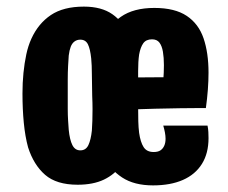

<svg xmlns="http://www.w3.org/2000/svg" viewBox="-20 -549 689 581"><path d="M215 10Q151 10 116.5 -20Q82 -50 65 -103Q56 -136 52 -177.5Q48 -219 48 -266Q48 -299 51 -328.5Q54 -358 59.5 -384Q65 -410 75 -432Q96 -478 134 -503.5Q172 -529 234 -529Q287 -529 320 -506Q353 -483 370 -441Q384 -407 390 -362Q396 -317 396 -265Q396 -223 392.5 -186.5Q389 -150 380 -119Q369 -79 348 -50Q327 -21 294.5 -5.5Q262 10 215 10ZM223 -94Q240 -94 247.5 -110Q255 -126 258 -154Q259 -168 259.5 -184Q260 -200 260 -218.5Q260 -237 259 -259Q258 -295 258 -323.5Q258 -352 256 -372Q253 -401 246 -415Q239 -429 223 -429Q213 -429 205.5 -423.5Q198 -418 194 -407.5Q190 -397 188 -381Q187 -367 186 -348.5Q185 -330 185 -307.5Q185 -285 185 -259Q185 -238 185 -219.5Q185 -201 186 -185.5Q187 -170 188 -156Q191 -126 199 -110Q207 -94 223 -94ZM443 12Q386 12 349.5 -12Q313 -36 293 -76Q275 -111 268 -157.5Q261 -204 261 -256Q261 -304 267 -346.5Q273 -389 287 -423Q307 -471 345.5 -498Q384 -525 447 -525Q509 -525 545 -501Q581 -477 596 -433Q611 -389 611 -329Q611 -305 609 -278Q607 -251 603 -222L474 -304Q475 -317 475.5 -329Q476 -341 476 -352Q476 -375 473 -392.5Q470 -410 462.5 -420Q455 -430 440 -430Q422 -430 413.5 -418Q405 -406 401 -384Q398 -363 398 -334.5Q398 -306 398 -272Q398 -247 398 -224Q398 -201 398.5 -182Q399 -163 401 -147Q405 -119 414.5 -104Q424 -89 445 -89Q458 -89 465.5 -94Q473 -99 477 -108Q481 -117 481 -129Q481 -138 479 -148.5Q477 -159 474 -169H608Q610 -159 610.5 -149.5Q611 -140 611 -131Q611 -85 591 -53Q571 -21 533.5 -4.5Q496 12 443 12ZM298 -214 294 -314 574 -316 603 -222Q603 -222 581.5 -222Q560 -222 525 -221.5Q490 -221 449 -220Q408 -219 368 -217.5Q328 -216 298 -214Z"/></svg>

Font: Truculenta Black
Style: Regular
Weight: 900
Version: Version 1.002